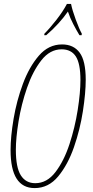

<svg xmlns="http://www.w3.org/2000/svg" viewBox="-20 -951 475 981"><path d="M157 10Q228 10 277.5 -50Q327 -110 358 -199.5Q389 -289 403.5 -382.5Q418 -476 418 -544Q418 -640 387 -682Q356 -724 297 -724Q228 -724 178.5 -666.5Q129 -609 97 -522.5Q65 -436 49.5 -344.5Q34 -253 34 -184Q34 10 157 10ZM160 -15Q112 -15 86.5 -55Q61 -95 61 -186Q61 -246 75 -332Q89 -418 118 -502Q147 -586 191 -642.5Q235 -699 295 -699Q344 -699 367.5 -662.5Q391 -626 391 -542Q391 -478 377 -389Q363 -300 335 -214.5Q307 -129 263.5 -72Q220 -15 160 -15ZM206 -771H216Q249 -799 278 -831Q307 -863 327 -892Q338 -859 355 -826.5Q372 -794 386 -771H397L398 -779Q385 -802 367 -851Q349 -900 343 -931H322Q302 -893 268.5 -850Q235 -807 207 -779Z"/></svg>

Font: Noto Sans Display Condensed Thin
Style: Italic
Weight: 250
Width: 3
Italic angle: -12°
Designer: Monotype Design Team
Foundry: Monotype Imaging Inc.
Version: Version 1.900